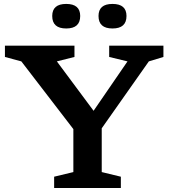

<svg xmlns="http://www.w3.org/2000/svg" viewBox="-20 -934 848 954"><path d="M86 -629 4.5 -651V-707H350V-651L262.5 -629L445 -383.5L613.5 -629L522.5 -651V-707H792V-651L719.5 -629L485.5 -296.5V-79L580.5 -56V0H249V-56L344.5 -79V-292.5ZM309 -792.5Q239.5 -792.5 239.5 -854.5Q239.5 -914.5 309 -914.5Q378.5 -914.5 378.5 -854.5Q378.5 -792.5 309 -792.5ZM539 -792.5Q469.5 -792.5 469.5 -854.5Q469.5 -914.5 539 -914.5Q608.5 -914.5 608.5 -854.5Q608.5 -792.5 539 -792.5Z"/></svg>

Font: Newsreader Caption Medium
Style: Regular
Weight: 500
Designer: Hugues Gentile
Foundry: Production Type
Version: Version 1.001